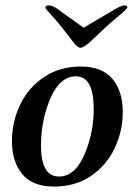

<svg xmlns="http://www.w3.org/2000/svg" viewBox="-20 -677 496 707"><path d="M24 -157Q24 -229 54.5 -292Q85 -355 142.5 -393.5Q200 -432 277 -432Q356 -432 394 -386.5Q432 -341 432 -265Q432 -193 401.5 -130Q371 -67 314 -28.5Q257 10 179 10Q100 10 62 -36Q24 -82 24 -157ZM307 -152Q326 -215 325 -281Q324 -395 260 -396Q191 -397 153 -282Q131 -214 131 -141Q131 -27 197 -27Q269 -26 307 -152ZM249 -523 212 -571Q193 -596 166 -625Q147 -645 147 -649Q147 -657 161 -657Q173 -657 190 -645L288 -575L407 -645Q428 -657 438 -657Q449 -657 449 -650Q449 -645 420 -621Q382 -589 363 -571L312 -523Q289 -502 277 -501Q265 -501 249 -523Z"/></svg>

Font: Unna Medium
Style: Italic
Weight: 500
Italic angle: -8.05°
Designer: Jorge de Buen Unna
Foundry: Omnibus-Type
Version: Version 2.008